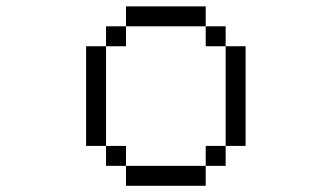

<svg xmlns="http://www.w3.org/2000/svg" viewBox="-20 -645 1040 602"><path d="M375 -125V-62.5H625V-125ZM375 -125V-187.5H312.5V-125ZM625 -125H687.5V-187.5H625ZM312.5 -187.5V-500H250V-187.5ZM687.5 -187.5H750V-500H687.5ZM312.5 -500H375V-562.5H312.5ZM687.5 -500V-562.5H625V-500ZM375 -562.5H625V-625H375Z"/></svg>

Font: BFUnifontExMono
Style: Regular
Weight: 500
Version: Version 15.0.06